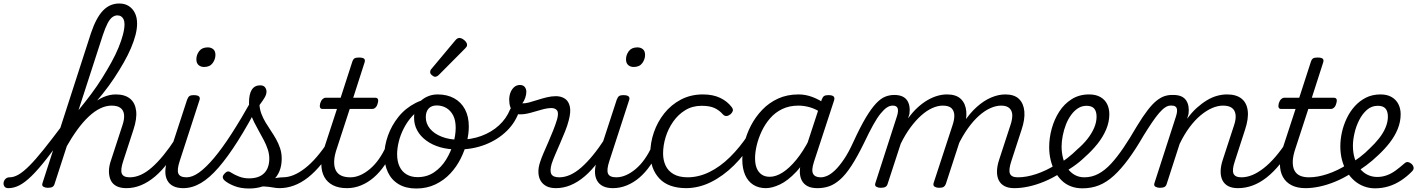

<svg xmlns="http://www.w3.org/2000/svg" viewBox="-192 -1059 8104 1098"><path d="M-144 17Q-160 17 -166.5 7.5Q-173 -2 -171.5 -14Q-170 -26 -161 -35.5Q-152 -45 -137 -45Q-113 -45 -86 -60.5Q-59 -76 -24 -111Q11 -146 57.5 -204Q104 -262 167 -346Q178 -361 187.5 -356Q197 -351 199 -336.5Q201 -322 190 -306Q124 -214 75 -151.5Q26 -89 -12 -52Q-50 -15 -81.5 1Q-113 17 -144 17ZM531 17Q497 17 474.5 5.5Q452 -6 441.5 -28Q431 -50 431 -80Q431 -110 444 -146L508 -342Q520 -377 517.5 -402.5Q515 -428 497.5 -441.5Q480 -455 446 -455Q414 -455 381 -439Q348 -423 315 -392Q282 -361 250 -317Q218 -273 187 -218L174 -267Q216 -332 254 -379.5Q292 -427 328.5 -458Q365 -489 400 -504Q435 -519 470 -519Q522 -519 551.5 -495Q581 -471 586.5 -425.5Q592 -380 571 -317L513 -139Q496 -88 504.5 -66.5Q513 -45 550 -45Q562 -45 567 -35.5Q572 -26 570 -14Q568 -2 558.5 7.5Q549 17 531 17ZM81 15Q67 15 56.5 9Q46 3 51 -12L328 -869Q358 -958 397 -998.5Q436 -1039 490 -1039Q521 -1039 543.5 -1025Q566 -1011 579 -985.5Q592 -960 592 -924Q592 -894 583 -859Q574 -824 557 -784Q540 -744 515.5 -701Q491 -658 461 -612.5Q431 -567 393.5 -520.5Q356 -474 314.5 -428Q273 -382 227 -337L120 -7Q117 4 108.5 9.5Q100 15 81 15ZM257 -429Q294 -474 328.5 -520Q363 -566 392 -612.5Q421 -659 445 -702.5Q469 -746 485.5 -786Q502 -826 511 -860.5Q520 -895 520 -920Q520 -937 515 -948Q510 -959 501 -965Q492 -971 479 -971Q464 -971 450 -960.5Q436 -950 423 -925Q410 -900 396 -858Z M531 17Q519 17 513 7.5Q507 -2 509.5 -14Q512 -26 522 -35.5Q532 -45 550 -45Q581 -45 612.5 -59Q644 -73 676.5 -101.5Q709 -130 743 -171.5Q777 -213 812 -267Q820 -279 830.5 -278Q841 -277 846.5 -268Q852 -259 846 -248Q809 -183 771.5 -133Q734 -83 695 -50Q656 -17 615 0Q574 17 531 17Z M856 17Q822 17 799 5.5Q776 -6 764.5 -28Q753 -50 753.5 -79.5Q754 -109 766 -146L878 -489Q884 -505 892 -510Q900 -515 915 -515Q939 -515 946.5 -507Q954 -499 948 -484L836 -139Q819 -88 828 -66.5Q837 -45 875 -45Q887 -45 892 -35.5Q897 -26 895 -14Q893 -2 883.5 7.5Q874 17 856 17ZM975 -676Q956 -676 943.5 -687Q931 -698 931 -720Q931 -745 947 -766.5Q963 -788 996 -788Q1015 -788 1027.5 -777.5Q1040 -767 1040 -745Q1040 -720 1024 -698Q1008 -676 975 -676Z M856 17Q841 17 835.5 7.5Q830 -2 834 -14Q838 -26 848.5 -35.5Q859 -45 875 -45Q908 -45 946.5 -72.5Q985 -100 1031.5 -155Q1078 -210 1132.5 -294.5Q1187 -379 1251 -493Q1258 -505 1270 -503.5Q1282 -502 1289.5 -492.5Q1297 -483 1291 -469Q1226 -344 1168 -252.5Q1110 -161 1058 -101Q1006 -41 956.5 -12Q907 17 856 17Z M1407 17Q1389 17 1368 13Q1347 9 1321 7.5Q1295 6 1262 11L1292 -15Q1323 -25 1347.5 -32Q1372 -39 1392 -42Q1412 -45 1426 -45Q1435 -45 1438 -35.5Q1441 -26 1438.5 -14Q1436 -2 1427.5 7.5Q1419 17 1407 17ZM1232 19Q1184 19 1147.5 4.5Q1111 -10 1091 -28Q1082 -37 1082 -46.5Q1082 -56 1093 -67Q1103 -78 1112 -78.5Q1121 -79 1133 -70Q1150 -59 1176 -49Q1202 -39 1232 -39Q1289 -39 1318.5 -68.5Q1348 -98 1348 -152Q1348 -178 1339.5 -204Q1331 -230 1317.5 -256Q1304 -282 1289.5 -307.5Q1275 -333 1261.5 -360Q1248 -387 1240 -414.5Q1232 -442 1232 -471Q1232 -521 1248 -546Q1264 -571 1296 -571Q1315 -571 1323.5 -560Q1332 -549 1332 -535Q1332 -520 1322.5 -503Q1313 -486 1292 -458Q1294 -431 1303.5 -406.5Q1313 -382 1327 -358.5Q1341 -335 1357 -311.5Q1373 -288 1387 -263Q1401 -238 1410 -210.5Q1419 -183 1419 -152Q1419 -71 1367.5 -26Q1316 19 1232 19Z M1406 17Q1394 17 1388 7.5Q1382 -2 1384.5 -14Q1387 -26 1397 -35.5Q1407 -45 1425 -45Q1456 -45 1487.5 -58Q1519 -71 1552.5 -97Q1586 -123 1620 -162.5Q1654 -202 1689 -256Q1698 -269 1708 -268Q1718 -267 1724 -257.5Q1730 -248 1724 -237Q1687 -171 1648 -123Q1609 -75 1569.5 -44Q1530 -13 1489 2Q1448 17 1406 17Z M1792 17Q1745 17 1712.5 0.5Q1680 -16 1663 -46.5Q1646 -77 1645.5 -120Q1645 -163 1663 -216L1735 -436H1652Q1642 -436 1638.5 -444Q1635 -452 1639 -468Q1644 -484 1652.5 -492Q1661 -500 1670 -500H1756L1822 -704Q1827 -720 1835 -725Q1843 -730 1860 -730Q1884 -730 1891 -722.5Q1898 -715 1892 -699L1828 -500H1954Q1965 -500 1969 -492.5Q1973 -485 1968 -468Q1964 -452 1955.5 -444Q1947 -436 1937 -436H1808L1735 -212Q1720 -169 1719 -137Q1718 -105 1728.5 -84.5Q1739 -64 1760 -54.5Q1781 -45 1811 -45Q1823 -45 1827.5 -35.5Q1832 -26 1830.5 -14Q1829 -2 1819 7.5Q1809 17 1792 17Z M1793 17Q1781 17 1775 7.5Q1769 -2 1771.5 -14Q1774 -26 1784 -35.5Q1794 -45 1812 -45Q1840 -45 1868.5 -57.5Q1897 -70 1924.5 -93.5Q1952 -117 1974.5 -149Q1997 -181 2015 -219Q2019 -232 2030 -231.5Q2041 -231 2049 -222.5Q2057 -214 2053 -202Q2035 -154 2007 -113.5Q1979 -73 1945.5 -44Q1912 -15 1873 1Q1834 17 1793 17Z M2188 19Q2129 19 2088 -5.5Q2047 -30 2026.5 -73.5Q2006 -117 2006 -172Q2006 -225 2026.5 -283Q2047 -341 2086.5 -390.5Q2126 -440 2184.5 -470Q2243 -500 2320 -500Q2335 -500 2336.5 -491Q2338 -482 2333 -472.5Q2328 -463 2317 -463Q2270 -463 2232 -444.5Q2194 -426 2166 -395.5Q2138 -365 2118 -326.5Q2098 -288 2088.5 -249Q2079 -210 2079 -177Q2079 -136 2093 -106.5Q2107 -77 2133.5 -61.5Q2160 -46 2196 -46Q2250 -46 2291 -74Q2332 -102 2359 -146Q2386 -190 2400 -238Q2414 -286 2414 -328Q2414 -371 2399.5 -399Q2385 -427 2360.5 -441.5Q2336 -456 2305 -456Q2290 -456 2283 -465.5Q2276 -475 2277 -487.5Q2278 -500 2287 -509.5Q2296 -519 2311 -519Q2365 -519 2405 -497Q2445 -475 2467 -434Q2489 -393 2489 -335Q2489 -294 2477.5 -246.5Q2466 -199 2442.5 -152Q2419 -105 2383 -66.5Q2347 -28 2298 -4.5Q2249 19 2188 19Z M2427 -204Q2371 -204 2325.5 -217Q2280 -230 2246 -255Q2212 -280 2194 -313Q2176 -346 2176 -385Q2176 -417 2186 -441.5Q2196 -466 2215 -483Q2234 -500 2258.5 -509.5Q2283 -519 2311 -519Q2327 -519 2334 -509.5Q2341 -500 2339.5 -487.5Q2338 -475 2329.5 -465.5Q2321 -456 2306 -456Q2275 -456 2259 -438Q2243 -420 2243 -389Q2243 -352 2267 -323Q2291 -294 2334.5 -277Q2378 -260 2433 -260Q2502 -260 2560.5 -281.5Q2619 -303 2661.5 -342Q2704 -381 2725 -433Q2731 -446 2746 -449.5Q2761 -453 2773 -448Q2785 -443 2779 -429Q2758 -361 2706.5 -310.5Q2655 -260 2583 -232Q2511 -204 2427 -204Z M2296 -620Q2289 -620 2278.5 -628.5Q2268 -637 2268 -646Q2268 -652 2270 -657Q2272 -662 2277 -667L2410 -826Q2417 -835 2423 -838.5Q2429 -842 2436 -842Q2444 -842 2454 -836Q2464 -830 2471.5 -821Q2479 -812 2479 -802Q2479 -796 2476 -791.5Q2473 -787 2468 -782L2320 -633Q2308 -620 2296 -620Z M2988 17Q2955 17 2933.5 6Q2912 -5 2900 -25Q2888 -45 2887 -73Q2886 -101 2897 -133Q2904 -155 2916.5 -184Q2929 -213 2943.5 -246Q2958 -279 2971.5 -313Q2985 -347 2994 -377Q3004 -414 2993.5 -427.5Q2983 -441 2962 -441Q2937 -441 2906 -432Q2875 -423 2842.5 -414Q2810 -405 2781 -405Q2761 -405 2747 -416.5Q2733 -428 2726.5 -446.5Q2720 -465 2720 -489Q2720 -510 2727 -529Q2734 -548 2748 -560.5Q2762 -573 2781 -573Q2800 -573 2809 -561.5Q2818 -550 2818 -534Q2818 -519 2812 -500.5Q2806 -482 2795 -468Q2811 -467 2833.5 -473Q2856 -479 2882 -487.5Q2908 -496 2935 -502.5Q2962 -509 2987 -509Q3016 -509 3037.5 -495.5Q3059 -482 3066.5 -451Q3074 -420 3060 -369Q3053 -341 3039.5 -307.5Q3026 -274 3011.5 -240.5Q2997 -207 2984 -177Q2971 -147 2963 -123Q2951 -82 2961 -63.5Q2971 -45 3006 -45Q3018 -45 3023 -35.5Q3028 -26 3026 -14Q3024 -2 3014.5 7.5Q3005 17 2988 17Z M2987 17Q2975 17 2969 7.5Q2963 -2 2965.5 -14Q2968 -26 2978 -35.5Q2988 -45 3006 -45Q3037 -45 3068.5 -59Q3100 -73 3132.5 -101.5Q3165 -130 3199 -171.5Q3233 -213 3268 -267Q3276 -279 3286.5 -278Q3297 -277 3302.5 -268Q3308 -259 3302 -248Q3265 -183 3227.5 -133Q3190 -83 3151 -50Q3112 -17 3071 0Q3030 17 2987 17Z M3313 17Q3279 17 3256 5.5Q3233 -6 3221.5 -28Q3210 -50 3210.5 -79.5Q3211 -109 3223 -146L3335 -489Q3341 -505 3349 -510Q3357 -515 3372 -515Q3396 -515 3403.5 -507Q3411 -499 3405 -484L3293 -139Q3276 -88 3285 -66.5Q3294 -45 3332 -45Q3344 -45 3349 -35.5Q3354 -26 3352 -14Q3350 -2 3340.5 7.5Q3331 17 3313 17ZM3432 -676Q3413 -676 3400.5 -687Q3388 -698 3388 -720Q3388 -745 3404 -766.5Q3420 -788 3453 -788Q3472 -788 3484.5 -777.5Q3497 -767 3497 -745Q3497 -720 3481 -698Q3465 -676 3432 -676Z M3313 17Q3301 17 3295 7.5Q3289 -2 3291.5 -14Q3294 -26 3304 -35.5Q3314 -45 3332 -45Q3360 -45 3388.5 -57.5Q3417 -70 3444.5 -93.5Q3472 -117 3494.5 -149Q3517 -181 3535 -219Q3539 -232 3550 -231.5Q3561 -231 3569 -222.5Q3577 -214 3573 -202Q3555 -154 3527 -113.5Q3499 -73 3465.5 -44Q3432 -15 3393 1Q3354 17 3313 17Z M3734 17Q3630 17 3578.5 -38.5Q3527 -94 3527 -184Q3527 -243 3547.5 -302.5Q3568 -362 3607 -411Q3646 -460 3702 -489.5Q3758 -519 3828 -519Q3885 -519 3926 -499.5Q3967 -480 3992 -447Q4002 -434 3998.5 -424Q3995 -414 3985 -405Q3973 -396 3962 -395.5Q3951 -395 3941 -406Q3922 -428 3894.5 -441Q3867 -454 3820 -454Q3768 -454 3727 -429Q3686 -404 3657.5 -363Q3629 -322 3614.5 -274.5Q3600 -227 3600 -181Q3600 -144 3614 -113Q3628 -82 3659.5 -63.5Q3691 -45 3742 -45Q3755 -45 3759.5 -36Q3764 -27 3762.5 -14.5Q3761 -2 3753.5 7.5Q3746 17 3734 17Z M3730 17Q3721 17 3717 7.5Q3713 -2 3714 -14.5Q3715 -27 3721.5 -36Q3728 -45 3739 -45Q3803 -45 3864.5 -75Q3926 -105 3982.5 -160.5Q4039 -216 4087 -289Q4093 -297 4103.5 -293.5Q4114 -290 4121 -281.5Q4128 -273 4122 -264Q4069 -176 4005.5 -113.5Q3942 -51 3872.5 -17Q3803 17 3730 17Z M4188 17Q4146 17 4115.5 -2.5Q4085 -22 4069 -59Q4053 -96 4053 -146Q4053 -190 4065 -241Q4077 -292 4102.5 -341Q4128 -390 4166.5 -430.5Q4205 -471 4257 -495Q4309 -519 4375 -519Q4416 -519 4456 -503.5Q4496 -488 4528 -464L4516 -408Q4473 -436 4439.5 -445.5Q4406 -455 4374 -455Q4322 -455 4281.5 -435.5Q4241 -416 4212 -382.5Q4183 -349 4164 -308.5Q4145 -268 4135.5 -228Q4126 -188 4126 -154Q4126 -120 4135.5 -97Q4145 -74 4163.5 -61Q4182 -48 4210 -48Q4245 -48 4283.5 -72.5Q4322 -97 4361.5 -145Q4401 -193 4437 -263L4455 -222Q4411 -129 4362 -77Q4313 -25 4268 -4Q4223 17 4188 17ZM4482 17Q4448 17 4426 5.5Q4404 -6 4393 -27.5Q4382 -49 4382 -78Q4382 -107 4393 -141L4507 -489Q4513 -505 4521 -510Q4529 -515 4545 -515Q4569 -515 4576 -506.5Q4583 -498 4577 -482L4463 -134Q4447 -85 4458 -65Q4469 -45 4501 -45Q4513 -45 4517.5 -35.5Q4522 -26 4520.5 -14Q4519 -2 4509.5 7.5Q4500 17 4482 17Z M4484 17Q4474 17 4470.5 7.5Q4467 -2 4470.5 -14Q4474 -26 4482.5 -35.5Q4491 -45 4503 -45Q4519 -45 4539.5 -54Q4560 -63 4583.5 -85.5Q4607 -108 4634 -147.5Q4661 -187 4689 -249Q4728 -334 4759.5 -386.5Q4791 -439 4818 -467.5Q4845 -496 4870 -506Q4895 -516 4922 -516Q4932 -516 4935 -506.5Q4938 -497 4936 -485Q4934 -473 4928 -464Q4922 -455 4913 -455Q4896 -455 4879.5 -444Q4863 -433 4843.5 -409Q4824 -385 4801.5 -344.5Q4779 -304 4750 -243Q4711 -163 4677.5 -111.5Q4644 -60 4612 -32Q4580 -4 4549 6.5Q4518 17 4484 17Z M4844 15Q4830 15 4819.5 9Q4809 3 4814 -12L4937 -393Q4947 -424 4941.5 -439.5Q4936 -455 4914 -455Q4901 -455 4894.5 -464Q4888 -473 4889.5 -485Q4891 -497 4899 -506.5Q4907 -516 4922 -516Q4948 -516 4966 -508.5Q4984 -501 4994.5 -486.5Q5005 -472 5008.5 -452Q5012 -432 5009 -408L5001 -382Q5028 -419 5056 -444.5Q5084 -470 5112.5 -486.5Q5141 -503 5169 -511Q5197 -519 5224 -519Q5276 -519 5303 -493Q5330 -467 5334 -421.5Q5338 -376 5318 -317L5217 -7Q5213 4 5205 9.5Q5197 15 5178 15Q5164 15 5153.5 9Q5143 3 5147 -12L5255 -342Q5266 -374 5265.5 -399Q5265 -424 5250 -439.5Q5235 -455 5199 -455Q5171 -455 5139.5 -441Q5108 -427 5076.5 -399Q5045 -371 5015 -330.5Q4985 -290 4959 -237L4884 -7Q4881 4 4872 9.5Q4863 15 4844 15ZM5608 17Q5575 17 5553 5.5Q5531 -6 5520 -27.5Q5509 -49 5509.5 -79.5Q5510 -110 5522 -146L5586 -342Q5597 -374 5597 -399Q5597 -424 5581.5 -439.5Q5566 -455 5533 -455Q5504 -455 5471.5 -440.5Q5439 -426 5406.5 -397Q5374 -368 5343.5 -325.5Q5313 -283 5286 -227H5257Q5282 -301 5317.5 -356Q5353 -411 5394 -447.5Q5435 -484 5476.5 -501.5Q5518 -519 5557 -519Q5609 -519 5635.5 -493Q5662 -467 5666 -421.5Q5670 -376 5650 -317L5592 -139Q5575 -88 5583.5 -66.5Q5592 -45 5628 -45Q5640 -45 5644.5 -35.5Q5649 -26 5647.5 -14Q5646 -2 5636 7.5Q5626 17 5608 17Z M5610 17Q5594 17 5589 7.5Q5584 -2 5588 -14Q5592 -26 5602.5 -35.5Q5613 -45 5629 -45Q5678 -45 5735 -64Q5792 -83 5849 -119Q5858 -126 5866.5 -121.5Q5875 -117 5880 -107Q5885 -97 5884.5 -86.5Q5884 -76 5875 -71Q5827 -40 5779.5 -20.5Q5732 -1 5689 8Q5646 17 5610 17Z M5846 -113Q5881 -131 5912 -155Q5943 -179 5969 -205Q6001 -232 6026 -263.5Q6051 -295 6065 -327.5Q6079 -360 6079 -392Q6079 -422 6065.5 -438Q6052 -454 6021 -454Q6009 -454 6003.5 -464Q5998 -474 5999.5 -487Q6001 -500 6010.5 -509.5Q6020 -519 6037 -519Q6075 -519 6101 -504Q6127 -489 6139.5 -463.5Q6152 -438 6152 -406Q6152 -362 6134 -319Q6116 -276 6084 -236Q6052 -196 6011 -160Q5981 -131 5945.5 -106.5Q5910 -82 5872 -61Z M5998 18Q5962 18 5932 6.5Q5902 -5 5879.5 -27Q5857 -49 5841 -78.5Q5825 -108 5816.5 -143.5Q5808 -179 5808 -218Q5808 -270 5822.5 -323Q5837 -376 5865.5 -420.5Q5894 -465 5937 -492Q5980 -519 6036 -519Q6047 -519 6050.5 -509.5Q6054 -500 6051 -487Q6048 -474 6040.5 -464Q6033 -454 6022 -454Q5995 -454 5973 -440Q5951 -426 5933 -401Q5915 -376 5903.5 -346Q5892 -316 5885.5 -283Q5879 -250 5879 -221Q5879 -186 5887.5 -153.5Q5896 -121 5912.5 -97Q5929 -73 5953.5 -59Q5978 -45 6009 -45Q6052 -45 6089.5 -65Q6127 -85 6162 -123Q6197 -161 6233.5 -215Q6270 -269 6310 -338Q6344 -394 6371.5 -429.5Q6399 -465 6422.5 -483.5Q6446 -502 6467 -509Q6488 -516 6510 -516Q6523 -516 6527.5 -506.5Q6532 -497 6531 -485Q6530 -473 6522 -464Q6514 -455 6500 -455Q6487 -455 6471 -444.5Q6455 -434 6436.5 -412.5Q6418 -391 6396 -358.5Q6374 -326 6348 -284Q6303 -206 6261 -149Q6219 -92 6178 -54.5Q6137 -17 6093.5 0.5Q6050 18 5998 18Z M6887 17Q6854 17 6832 5.5Q6810 -6 6799 -28Q6788 -50 6788.5 -80Q6789 -110 6801 -146L6865 -342Q6877 -377 6874 -402.5Q6871 -428 6853.5 -441.5Q6836 -455 6802 -455Q6772 -455 6739.5 -441Q6707 -427 6674 -399.5Q6641 -372 6610.5 -331Q6580 -290 6554 -236L6480 -7Q6477 4 6468.5 9.5Q6460 15 6440 15Q6427 15 6416 9Q6405 3 6410 -12L6533 -393Q6543 -424 6537.5 -439.5Q6532 -455 6510 -455Q6497 -455 6492 -464Q6487 -473 6488 -485Q6489 -497 6497 -506.5Q6505 -516 6518 -516Q6544 -516 6562 -508.5Q6580 -501 6590.5 -486Q6601 -471 6604.5 -451Q6608 -431 6605 -408L6597 -380Q6624 -417 6652.5 -442.5Q6681 -468 6710 -485.5Q6739 -503 6768 -511Q6797 -519 6825 -519Q6878 -519 6908 -495Q6938 -471 6943.5 -425.5Q6949 -380 6928 -317L6870 -138Q6853 -88 6862 -66.5Q6871 -45 6907 -45Q6919 -45 6923.5 -35.5Q6928 -26 6926.5 -14Q6925 -2 6915 7.5Q6905 17 6887 17Z M6888 17Q6876 17 6870 7.5Q6864 -2 6866.5 -14Q6869 -26 6879 -35.5Q6889 -45 6907 -45Q6938 -45 6969.5 -58Q7001 -71 7034.5 -97Q7068 -123 7102 -162.5Q7136 -202 7171 -256Q7180 -269 7190 -268Q7200 -267 7206 -257.5Q7212 -248 7206 -237Q7169 -171 7130 -123Q7091 -75 7051.5 -44Q7012 -13 6971 2Q6930 17 6888 17Z M7274 17Q7227 17 7194.5 0.5Q7162 -16 7145 -46.5Q7128 -77 7127.5 -120Q7127 -163 7145 -216L7217 -436H7134Q7124 -436 7120.5 -444Q7117 -452 7121 -468Q7126 -484 7134.5 -492Q7143 -500 7152 -500H7238L7304 -704Q7309 -720 7317 -725Q7325 -730 7342 -730Q7366 -730 7373 -722.5Q7380 -715 7374 -699L7310 -500H7436Q7447 -500 7451 -492.5Q7455 -485 7450 -468Q7446 -452 7437.5 -444Q7429 -436 7419 -436H7290L7217 -212Q7202 -169 7201 -137Q7200 -105 7210.5 -84.5Q7221 -64 7242 -54.5Q7263 -45 7293 -45Q7305 -45 7309.5 -35.5Q7314 -26 7312.5 -14Q7311 -2 7301 7.5Q7291 17 7274 17Z M7275 17Q7259 17 7254 7.5Q7249 -2 7253 -14Q7257 -26 7267.5 -35.5Q7278 -45 7294 -45Q7343 -45 7400 -64Q7457 -83 7514 -119Q7523 -126 7531.5 -121.5Q7540 -117 7545 -107Q7550 -97 7549.5 -86.5Q7549 -76 7540 -71Q7492 -40 7444.5 -20.5Q7397 -1 7354 8Q7311 17 7275 17Z M7517 -116Q7553 -136 7585 -160.5Q7617 -185 7642 -211Q7672 -239 7695.5 -269Q7719 -299 7732 -330.5Q7745 -362 7745 -392Q7745 -422 7731.5 -438Q7718 -454 7687 -454Q7652 -454 7625.5 -431Q7599 -408 7581 -372.5Q7563 -337 7554 -297.5Q7545 -258 7545 -226Q7545 -185 7555.5 -152Q7566 -119 7585 -95Q7604 -71 7629.5 -59Q7655 -47 7684 -47Q7712 -47 7738.5 -56.5Q7765 -66 7789.5 -84Q7814 -102 7839 -124Q7850 -134 7860.5 -132Q7871 -130 7880 -122Q7890 -113 7892 -101.5Q7894 -90 7883 -79Q7855 -50 7821 -27.5Q7787 -5 7749.5 6.5Q7712 18 7671 18Q7638 18 7607.5 6.5Q7577 -5 7552.5 -26.5Q7528 -48 7510 -78Q7492 -108 7482.5 -144.5Q7473 -181 7473 -222Q7473 -261 7482 -302Q7491 -343 7509.5 -382Q7528 -421 7555.5 -451.5Q7583 -482 7619.5 -500.5Q7656 -519 7703 -519Q7741 -519 7766.5 -504Q7792 -489 7805 -463.5Q7818 -438 7818 -406Q7818 -363 7801.5 -322Q7785 -281 7755.5 -243Q7726 -205 7689 -171Q7658 -141 7622 -114Q7586 -87 7546 -64Z"/></svg>

Font: Playwrite CO Light
Style: Regular
Weight: 300
Version: Version 1.002